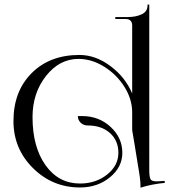

<svg xmlns="http://www.w3.org/2000/svg" viewBox="-20 -828 771 856"><path d="M40 -288.1Q40 -420.9 121.1 -502Q202.1 -583 334 -583Q406.2 -583 472.7 -533.2Q539.1 -483.4 569.3 -411.1V-713.9Q569.3 -743.2 540 -743.2H494.1V-752H549.8Q585.9 -752 611.8 -764.2Q637.7 -776.4 637.7 -803.7V-807.6H645.5V-724.6V-69.3Q645.5 -39.1 650.9 -29.3Q656.2 -19.5 677.7 -19.5L697.3 -20.5L713.9 -21.5L714.8 -12.7Q654.3 -6.8 606.4 8.8V1Q606.4 -28.3 595.7 -86.9Q589.8 -120.1 582 -171.9Q573.2 -224.6 569.3 -248V-327.1Q569.3 -385.7 534.7 -440.9Q500 -496.1 444.3 -530.8Q388.7 -565.4 330.1 -565.4Q245.1 -565.4 185.1 -489.3Q125 -413.1 125 -305.7Q125 -172.9 183.1 -91.3Q241.2 -9.8 336.9 -9.8Q407.2 -9.8 457.5 -49.8Q507.8 -89.8 507.8 -146.5Q507.8 -201.2 470.2 -234.9Q432.6 -268.6 371.1 -268.6Q352.5 -268.6 339.8 -280.8Q327.1 -293 327.1 -310.5H346.7Q420.9 -310.5 473.1 -262.2Q525.4 -213.9 525.4 -146.5Q525.4 -83 470.2 -37.6Q415 7.8 336.9 7.8Q213.9 7.8 127 -78.6Q40 -165 40 -288.1Z"/></svg>

Font: FoglihtenNo07
Style: Regular
Weight: 500
Designer: gluk (gluksza@wp.pl)
Foundry: gluk (gluksza@wp.pl)
Version: Version 0.871